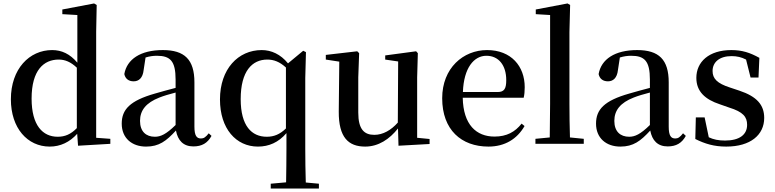

<svg xmlns="http://www.w3.org/2000/svg" viewBox="-20 -833 4486 1112"><path d="M432 11 619 0V-29L537 -35V-649L540 -804L525 -813L341 -778V-751L428 -746V-470C385 -521 337 -543 282 -543C150 -543 43 -434 43 -258C43 -91 139 16 268 16C330 16 384 -10 427 -58ZM425 -91C390 -55 356 -41 314 -41C228 -41 163 -106 163 -262C163 -427 234 -488 320 -488C357 -488 390 -474 425 -441Z M1100 15C1149 15 1182 -4 1205 -46L1189 -61C1171 -38 1160 -31 1144 -31C1119 -31 1106 -47 1106 -100V-356C1106 -488 1049 -543 923 -543C794 -543 715 -490 700 -404C706 -376 726 -362 754 -362C783 -362 807 -380 812 -428L823 -500C846 -507 867 -510 888 -510C966 -510 997 -480 997 -372V-324C956 -313 913 -302 877 -291C733 -250 685 -199 685 -117C685 -33 744 16 826 16C901 16 943 -16 999 -77C1010 -19 1042 15 1100 15ZM997 -109C942 -55 910 -41 877 -41C826 -41 791 -71 791 -133C791 -194 826 -238 903 -268C928 -278 962 -288 997 -297Z M1636 259H1827V231L1751 224C1749 159 1748 93 1748 27V-381L1752 -531L1736 -539L1648 -466C1605 -519 1551 -543 1496 -543C1359 -543 1254 -433 1254 -257C1254 -88 1347 16 1474 16C1537 16 1593 -8 1639 -62V27C1639 93 1638 158 1637 223L1548 231V259ZM1636 -89C1601 -55 1567 -41 1525 -41C1438 -41 1374 -103 1374 -259C1374 -422 1441 -488 1528 -488C1566 -488 1600 -475 1636 -442Z M2288 11 2468 1V-28L2396 -35V-385L2400 -525L2390 -536L2211 -512V-488L2286 -477L2284 -123C2245 -79 2198 -52 2148 -52C2089 -52 2055 -84 2055 -181V-385L2060 -525L2049 -536L1867 -515V-488L1945 -476L1942 -187C1941 -37 1998 16 2095 16C2172 16 2236 -27 2285 -89Z M2809 16C2904 16 2975 -28 3018 -103L3001 -117C2963 -69 2915 -42 2844 -42C2739 -42 2663 -110 2660 -267H3013C3017 -284 3019 -303 3019 -328C3019 -449 2941 -543 2801 -543C2663 -543 2541 -439 2541 -264C2541 -81 2652 16 2809 16ZM2661 -300C2666 -440 2725 -510 2797 -510C2868 -510 2912 -455 2912 -369C2912 -320 2901 -300 2862 -300Z M3163 0H3361V-29L3281 -37C3279 -98 3278 -172 3278 -232V-647L3282 -804L3267 -813L3083 -778V-751L3166 -746V-232L3164 -37L3081 -29V0Z M3847 15C3896 15 3929 -4 3952 -46L3936 -61C3918 -38 3907 -31 3891 -31C3866 -31 3853 -47 3853 -100V-356C3853 -488 3796 -543 3670 -543C3541 -543 3462 -490 3447 -404C3453 -376 3473 -362 3501 -362C3530 -362 3554 -380 3559 -428L3570 -500C3593 -507 3614 -510 3635 -510C3713 -510 3744 -480 3744 -372V-324C3703 -313 3660 -302 3624 -291C3480 -250 3432 -199 3432 -117C3432 -33 3491 16 3573 16C3648 16 3690 -16 3746 -77C3757 -19 3789 15 3847 15ZM3744 -109C3689 -55 3657 -41 3624 -41C3573 -41 3538 -71 3538 -133C3538 -194 3573 -238 3650 -268C3675 -278 3709 -288 3744 -297Z M4186 16C4327 16 4406 -52 4406 -150C4406 -225 4364 -274 4262 -308L4208 -326C4133 -350 4107 -378 4107 -422C4107 -473 4147 -508 4217 -508C4248 -508 4274 -502 4301 -488L4327 -384H4373L4378 -498C4324 -528 4278 -543 4216 -543C4085 -543 4013 -474 4013 -382C4013 -303 4064 -257 4149 -229L4203 -210C4284 -185 4307 -156 4307 -110C4307 -53 4263 -19 4179 -19C4141 -19 4112 -25 4085 -38L4061 -153H4010L4007 -28C4063 0 4116 16 4186 16Z"/></svg>

Font: Noto Serif JP SemiBold
Style: Regular
Weight: 600
Designer: Ryoko NISHIZUKA 西塚涼子 (kana & ideographs); Frank Grießhammer (Latin, Greek & Cyrillic); Wenlong ZHANG 张文龙 (bopomofo); San
Foundry: Adobe
Version: Version 2.001;hotconv 1.1.0;makeotfexe 2.6.0